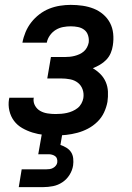

<svg xmlns="http://www.w3.org/2000/svg" viewBox="-20 -548 540 788"><path d="M208 8Q184 8 160 5.5Q136 3 113.5 -4Q91 -11 71 -22.5Q51 -34 37.5 -52Q24 -70 18.5 -93.5Q13 -117 17 -141Q18 -143 18 -144Q18 -145 18 -147H119Q119 -146 119 -145.5Q119 -145 118 -145Q116 -128 124 -114Q132 -100 145.5 -92.5Q159 -85 175.5 -82.5Q192 -80 208 -80Q220 -80 231.5 -81Q243 -82 254.5 -84.5Q266 -87 277.5 -92Q289 -97 298.5 -104.5Q308 -112 314 -123Q320 -134 322 -145Q325 -164 319 -181Q313 -198 299.5 -208.5Q286 -219 268 -222.5Q250 -226 231 -226H174L189 -314H246Q256 -314 266 -315Q276 -316 286 -318.5Q296 -321 306 -325.5Q316 -330 324 -337Q332 -344 337 -353.5Q342 -363 344 -373Q346 -388 341.5 -402.5Q337 -417 326 -425.5Q315 -434 300.5 -437Q286 -440 270 -440Q255 -440 239 -437Q223 -434 209 -425.5Q195 -417 185 -403Q175 -389 172 -373H72Q76 -395 85 -416.5Q94 -438 108.5 -456.5Q123 -475 142 -489.5Q161 -504 182.5 -512.5Q204 -521 226.5 -524.5Q249 -528 270 -528Q295 -528 319 -524.5Q343 -521 364.5 -512.5Q386 -504 403.5 -489Q421 -474 431.5 -454Q442 -434 444.5 -410Q447 -386 443 -361Q441 -346 434.5 -330.5Q428 -315 416.5 -303Q405 -291 390.5 -282.5Q376 -274 361 -268Q378 -258 392 -244Q406 -230 414 -211.5Q422 -193 423 -172Q424 -151 421 -130Q417 -108 407 -86.5Q397 -65 379.5 -48Q362 -31 341 -20Q320 -9 297.5 -3Q275 3 252.5 5.5Q230 8 208 8ZM57 220 69 147H169Q176 147 183.5 146Q191 145 197.5 141.5Q204 138 209 132Q214 126 215 119Q216 111 214 104Q212 97 206.5 93Q201 89 194 87Q187 85 180 85H137L152 0H236L228 47Q241 51 253 58.5Q265 66 272 77Q279 88 280.5 102.5Q282 117 280 131Q277 151 265.5 169.5Q254 188 236 200Q218 212 197.5 216Q177 220 157 220Z"/></svg>

Font: Iosevka SS04 Semibold Oblique
Style: Regular
Weight: 600
Italic angle: -9°
Monospace: yes
Designer: Belleve Invis
Foundry: Belleve Invis
Version: Version 19.0.0; ttfautohint (v1.8.4)